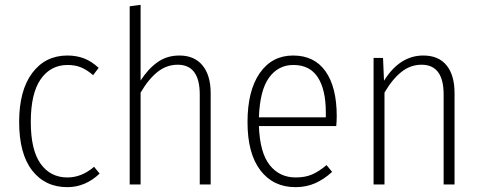

<svg xmlns="http://www.w3.org/2000/svg" viewBox="-20 -761 1988 792"><path d="M387 -481 364 -451Q340 -472 315.5 -482.5Q291 -493 259 -493Q189 -493 148 -434.5Q107 -376 107 -258Q107 -142 147.5 -85.5Q188 -29 258 -29Q317 -29 368 -73L391 -45Q332 11 258 11Q166 11 112.5 -58Q59 -127 59 -258Q59 -388 113 -460Q167 -532 258 -532Q296 -532 327 -520Q358 -508 387 -481Z M849 -377V0H804V-371Q804 -494 713 -494Q667 -494 629.5 -464Q592 -434 560 -379V0H515V-735L560 -741V-429Q592 -478 630.5 -505Q669 -532 720 -532Q782 -532 815.5 -491Q849 -450 849 -377Z M1367 -241H1048Q1052 -131 1092.5 -80Q1133 -29 1200 -29Q1238 -29 1266.5 -41Q1295 -53 1327 -80L1350 -52Q1316 -21 1279.5 -5Q1243 11 1199 11Q1107 11 1054 -58.5Q1001 -128 1001 -257Q1001 -387 1051.5 -459.5Q1102 -532 1189 -532Q1277 -532 1323 -466.5Q1369 -401 1369 -282Q1369 -261 1367 -241ZM1324 -297Q1324 -391 1291 -442Q1258 -493 1190 -493Q1128 -493 1090 -441Q1052 -389 1048 -277H1324Z M1855 -377V0H1810V-371Q1810 -494 1719 -494Q1673 -494 1635.5 -464Q1598 -434 1566 -379V0H1521V-522H1560L1564 -428Q1629 -532 1726 -532Q1789 -532 1822 -491.5Q1855 -451 1855 -377Z"/></svg>

Font: Fira Sans Condensed ExtraLight
Style: Regular
Weight: 275
Width: 3
Designer: Carrois Corporate & Edenspiekermann AG
Foundry: Carrois Corporate GbR & Edenspiekermann AG
Version: Version 4.203